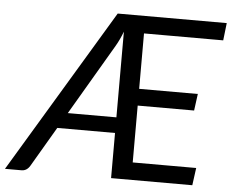

<svg xmlns="http://www.w3.org/2000/svg" viewBox="-95 -776 1009 836"><g transform="rotate(5 409.5 -358.0)"><path d="M419.9 -265.6V-640.1Q406.2 -604 389.6 -575.7L207.5 -265.6ZM507.8 -640.1V-397.9H764.2L754.4 -324.7H507.8V-76.2H785.2L774.9 0H419.9V-197.3H167.5L64.9 -22.5Q51.3 0 28.3 0H-43.9L386.2 -716.3H862.8L854 -640.1Z"/></g></svg>

Font: Lato-Italic
Style: Italic
Weight: 400
Italic angle: -7°
Designer: Lukasz Dziedzic
Foundry: tyPoland Lukasz Dziedzic
Version: Version 1.104; Western+Polish opensource